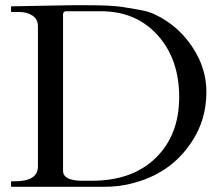

<svg xmlns="http://www.w3.org/2000/svg" viewBox="-20 -714 852 734"><path d="M22 -686Q22 -690 26 -690H37L193 -693Q222 -694 255 -694H316Q401 -694 443.5 -688Q486 -682 527.5 -673.5Q569 -665 615.5 -634.5Q662 -604 696 -561Q769 -469 769 -362.5Q769 -256 713 -172Q633 -49 481 -12Q433 0 382 0H26Q22 0 22 -4V-18Q22 -21 26 -21H37Q125 -21 125 -78V-613Q125 -641 104 -654.5Q83 -668 57 -668H26Q22 -668 22 -672ZM233 -671Q221 -671 221 -658V-61Q221 -25 289 -23Q309 -23 331 -23Q486 -23 575.5 -110.5Q665 -198 665 -343Q665 -488 582.5 -579.5Q500 -671 366 -671Z"/></svg>

Font: Cardo
Style: Regular
Weight: 400
Designer: David J. Perry
Foundry: David J. Perry
Version: Version 1.0451